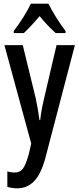

<svg xmlns="http://www.w3.org/2000/svg" viewBox="-20 -786 431 1046"><path d="M4 -540H104L175 -249Q181 -221 186 -191.5Q191 -162 195 -132H199Q202 -159 207 -187Q212 -215 220 -249L288 -540H388L226 79Q202 165 164.5 202.5Q127 240 74 240Q61 240 47.5 238Q34 236 20 232V148Q30 151 40 152.5Q50 154 60 154Q89 154 105 132.5Q121 111 137 53L150 -4ZM244 -766Q260 -733 285.5 -692Q311 -651 337 -617V-606H283Q263 -624 240.5 -647.5Q218 -671 196 -698Q173 -671 150 -646.5Q127 -622 110 -606H55V-617Q81 -651 107.5 -693Q134 -735 148 -766Z"/></svg>

Font: Noto Sans Sinhala ExtraCondensed Medium
Style: Regular
Weight: 500
Width: 2
Designer: Jelle Bosma - Monotype Design Team
Foundry: Monotype Imaging Inc.
Version: Version 2.006; ttfautohint (v1.8.4.7-5d5b)